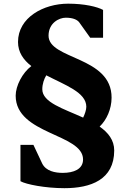

<svg xmlns="http://www.w3.org/2000/svg" viewBox="-20 -885 701 1035"><path d="M90.3 91.8C120.1 108.9 224.1 129.4 327.1 129.4C469.2 129.4 595.2 84 595.7 -73.7C595.7 -129.9 563 -170.4 517.1 -202.6C555.2 -239.3 581.1 -296.9 581.5 -357.9C583 -583 240.7 -562.5 241.7 -693.4C242.2 -761.2 298.3 -789.6 334.5 -789.6C376.5 -789.6 397.5 -776.9 406.7 -765.1L466.3 -681.6H535.6V-831.5C504.9 -848.6 435.1 -865.2 347.7 -865.2C214.4 -865.2 77.1 -790.5 77.1 -658.7C77.1 -603 106.4 -562 148.9 -528.8C100.6 -492.2 64.5 -422.4 64.5 -369.1C64.5 -159.2 427.7 -165 427.7 -25.4C427.7 27.3 377 46.9 318.4 46.9C276.9 46.9 228 37.6 207.5 -3.4L160.2 -104H90.3ZM208 -403.8C208 -432.6 217.8 -460 229.5 -479C330.6 -426.3 445.3 -387.2 445.3 -309.6C445.3 -292.5 437 -269 428.2 -251C323.2 -298.8 208 -332.5 208 -403.8Z"/></svg>

Font: Merriweather
Style: Heavy
Weight: 900
Designer: Eben Sorkin ( eben@eyebytes.com )
Foundry: Sorkin Type Co.
Version: Version 1.003